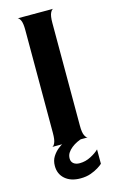

<svg xmlns="http://www.w3.org/2000/svg" viewBox="-119 -648 519 865"><g transform="rotate(-15 140.0 -215.0)"><path d="M57 0Q64 0 70.5 -14Q77 -28 77 -60V-540Q77 -572 70.5 -585.5Q64 -599 57 -600H224Q217 -600 210 -586Q203 -572 203 -539V-60Q203 -28 210 -14Q217 0 224 0ZM145 170Q100 170 73.5 147Q47 124 47 86Q47 61 58.5 43Q70 25 85 13Q100 1 110 -3H200Q186 1 172.5 7.5Q159 14 147 23.5Q135 33 127.5 44.5Q120 56 120 71Q120 86 130.5 94.5Q141 103 159 103Q186 103 211 90Q236 77 250 63V130Q244 136 229 145.5Q214 155 193 162.5Q172 170 145 170Z"/></g></svg>

Font: Red Rose Medium
Style: Regular
Weight: 500
Designer: Jaikishan Patel
Version: Version 2.000